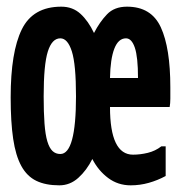

<svg xmlns="http://www.w3.org/2000/svg" viewBox="-20 -557 540 576"><path d="M372 -1Q334 -1 304.5 -23Q275 -45 257 -80Q240 -46 215 -23.5Q190 -1 158 -1Q117 -1 89 -14.5Q61 -28 44 -59Q27 -90 19.5 -140.5Q12 -191 12 -265Q12 -401 45.5 -469Q79 -537 164 -537Q198 -537 221.5 -515.5Q245 -494 262 -458Q279 -491 301 -514Q323 -537 361 -537Q434 -537 462.5 -475Q491 -413 491 -295Q491 -275 491 -261Q491 -247 489 -236H310Q310 -93 379 -93Q401 -93 423.5 -98.5Q446 -104 464 -118H477V-29Q453 -16 426.5 -8.5Q400 -1 372 -1ZM208 -268Q208 -364 195.5 -403Q183 -442 161 -442Q136 -442 123.5 -402.5Q111 -363 111 -268Q111 -220 113.5 -186.5Q116 -153 122 -133Q128 -113 137.5 -104Q147 -95 161 -95Q208 -95 208 -268ZM394 -323Q394 -386 384.5 -414Q375 -442 358 -442Q335 -442 323 -411Q311 -380 310 -323Z"/></svg>

Font: D2Coding ligature
Style: Bold
Weight: 700
Monospace: yes
Designer: Yong-Rak Park; Jeong-Hwan Yoon; Sang-Min Lee;
Foundry: NHN Corporation
Version: Version 1.3.2; Build 20180524